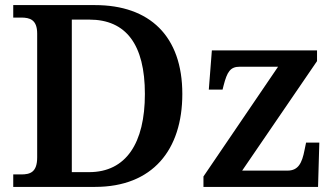

<svg xmlns="http://www.w3.org/2000/svg" viewBox="-20 -734 1314 754"><path d="M32 0H353C580 0 696 -146 696 -365C696 -592 568 -714 353 -714H32V-665H63C97 -665 126 -657 126 -602V-116C126 -57 98 -49 63 -49H32ZM330 -58H262V-657H331C475 -657 549 -559 549 -365C549 -172 475 -58 330 -58ZM779 0H1229L1234 -174H1182L1176 -145C1166 -93 1151 -64 1109 -64H931L1225 -494V-536H812L800 -382H854L858 -398C872 -452 884 -472 922 -472H1072L779 -41Z"/></svg>

Font: Noto Serif SemiBold
Style: Regular
Weight: 600
Designer: Monotype Design Team
Foundry: Monotype Imaging Inc.
Version: Version 2.013